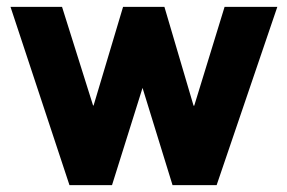

<svg xmlns="http://www.w3.org/2000/svg" viewBox="-20 -537 834 557"><path d="M784.5 -517 608.5 0H480.5L393.5 -282L305 0H181.5L10.5 -517H160L250 -231H251.5L337 -517H457L541.5 -230.5H543.5L631.5 -517Z"/></svg>

Font: Public Sans Thin ExtraBold
Style: Regular
Weight: 800
Version: Version 1.007